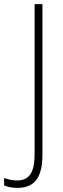

<svg xmlns="http://www.w3.org/2000/svg" viewBox="-80 -827 307 932"><path d="M5 85C91 85 126 30 126 -77V-807H88V-82C88 2 68 49 3 49C-20 49 -42 44 -60 37V73C-43 81 -21 85 5 85Z"/></svg>

Font: Noto Sans Kannada UI Condensed ExtraLight
Style: Regular
Weight: 200
Width: 3
Designer: Jelle Bosma - Monotype Design Team
Foundry: Monotype Imaging Inc.
Version: Version 2.005